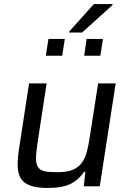

<svg xmlns="http://www.w3.org/2000/svg" viewBox="-20 -923 638 951"><path d="M67 0ZM395 0 403 -72H396Q374 -36 333 -14Q292 8 216 8Q161 8 129 -4Q97 -16 82.5 -40.5Q68 -65 67.5 -102.5Q67 -140 75 -191L124 -510H211L167 -223Q159 -171 158.5 -141Q158 -111 168.5 -95Q179 -79 202 -74.5Q225 -70 265 -70Q312 -70 340.5 -82Q369 -94 385.5 -117Q402 -140 410.5 -172.5Q419 -205 425 -247L466 -510H553L474 0ZM207 -647ZM207 -647 220 -730H301L288 -647ZM397 -647 409 -730H490L477 -647ZM323 -762ZM323 -762V-767L445 -903H538L537 -898L387 -762Z"/></svg>

Font: Azeri Sans
Style: Italic
Weight: 400
Designer: Hector Gatti & Omnibus-Type (original fonts) / Cristiano Sobral (main changes and remastering)
Foundry: Omnibus-Type
Version: Version 0.07;August 21, 2020;FontCreator 13.0.0.2681 64-bit;